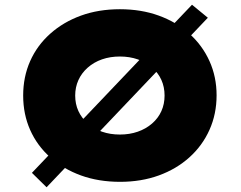

<svg xmlns="http://www.w3.org/2000/svg" viewBox="-20 -759 1018 812"><path d="M177 33 115 -28 792 -739 859 -684ZM488 10Q397 10 322.5 -17Q248 -44 192.5 -93.5Q137 -143 107.5 -209.5Q78 -276 78 -355Q78 -434 107.5 -500.5Q137 -567 192.5 -616.5Q248 -666 322.5 -693Q397 -720 487 -720Q577 -720 651.5 -693Q726 -666 781 -616.5Q836 -567 866 -500.5Q896 -434 896 -356Q896 -277 866 -210Q836 -143 781 -93.5Q726 -44 651.5 -17Q577 10 488 10ZM487 -190Q528 -190 562.5 -202Q597 -214 623 -236.5Q649 -259 662.5 -289Q676 -319 676 -355Q676 -391 662.5 -421Q649 -451 623 -473.5Q597 -496 562.5 -508Q528 -520 487 -520Q446 -520 411.5 -508Q377 -496 351 -473Q325 -450 311.5 -420Q298 -390 298 -355Q298 -319 311.5 -289.5Q325 -260 351 -237Q377 -214 411.5 -202Q446 -190 487 -190Z"/></svg>

Font: Lexend Exa Black
Style: Regular
Weight: 900
Designer: Bonnie Shaver-Troup, Thomas Jockin
Foundry: Lexend
Version: Version 1.007